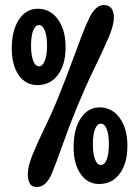

<svg xmlns="http://www.w3.org/2000/svg" viewBox="-20 -733 556 767"><path d="M129 -393Q83 -393 55 -432.5Q27 -472 27 -540Q27 -611 55.5 -654.5Q84 -698 131 -698Q181 -698 211.5 -655.5Q242 -613 242 -545Q242 -475 211.5 -434Q181 -393 129 -393ZM136 -468Q150 -468 159 -490.5Q168 -513 168 -551Q168 -589 159 -611Q150 -633 136 -633Q121 -633 112.5 -611Q104 -589 104 -551Q104 -513 112.5 -490.5Q121 -468 136 -468ZM376 2Q330 2 302 -38Q274 -78 274 -146Q274 -217 302.5 -260.5Q331 -304 378 -304Q428 -304 458.5 -261.5Q489 -219 489 -151Q489 -81 458.5 -39.5Q428 2 376 2ZM383 -74Q398 -74 406.5 -96.5Q415 -119 415 -157Q415 -195 406.5 -217Q398 -239 383 -239Q368 -239 359.5 -217Q351 -195 351 -157Q351 -119 359.5 -96.5Q368 -74 383 -74ZM126 14Q107 14 99 0Q91 -14 91 -37Q91 -69 111 -117.5Q131 -166 160 -225.5Q189 -285 215 -350Q245 -424 267 -484.5Q289 -545 306.5 -590.5Q324 -636 339 -666Q351 -689 365 -701Q379 -713 395 -713Q416 -713 425.5 -699Q435 -685 435 -664Q435 -631 412 -578.5Q389 -526 355.5 -457Q322 -388 288 -306Q257 -231 231 -157Q205 -83 185 -35Q175 -13 161 0.5Q147 14 126 14Z"/></svg>

Font: DynaPuff Condensed
Style: Regular
Weight: 400
Width: 3
Designer: Toshi Omagari, Jennifer Daniel
Foundry: Google Fonts
Version: Version 2.000